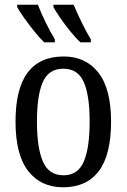

<svg xmlns="http://www.w3.org/2000/svg" viewBox="-20 -786 538 816"><path d="M248 10Q154 10 100 -59Q46 -128 46 -269Q46 -409 97.5 -477.5Q149 -546 251 -546Q344 -546 398 -477.5Q452 -409 452 -269Q452 -128 400 -59Q348 10 248 10ZM250 -41Q311 -41 336 -99Q361 -157 361 -269Q361 -381 336 -437.5Q311 -494 249 -494Q187 -494 162 -437.5Q137 -381 137 -269Q137 -157 162.5 -99Q188 -41 250 -41ZM322 -606Q302 -624 279 -652.5Q256 -681 236 -710Q216 -739 207 -756V-766H293Q307 -732 327.5 -690Q348 -648 366 -619V-606ZM168 -606Q149 -624 126 -652.5Q103 -681 82.5 -710Q62 -739 53 -756V-766H141Q154 -732 174.5 -690Q195 -648 213 -619V-606Z"/></svg>

Font: Noto Serif Condensed
Style: Regular
Weight: 400
Width: 3
Designer: Monotype Design Team
Foundry: Monotype Imaging Inc.
Version: Version 2.013; ttfautohint (v1.8.4.7-5d5b)